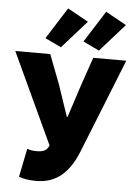

<svg xmlns="http://www.w3.org/2000/svg" viewBox="-60 -939 698 996"><g transform="rotate(5 289.0 -441.0)"><path d="M166 12C275 12 339 -53 382 -159L578 -650H406L354 -499L300 -333H296L240 -499L182 -650H0L220 -177L212 -163C202 -148 181 -142 158 -142C129 -142 118 -146 106 -150L76 -2C96 6 125 12 166 12ZM150 -730 234 -690 362 -834 254 -894ZM348 -730 432 -690 560 -834 452 -894Z"/></g></svg>

Font: Giro Sans Black
Style: Regular
Weight: 900
Designer: Paul D. Hunt
Foundry: Adobe Systems Incorporated
Version: Version 1.000;PS 1.0;hotconv 1.0.88;makeotf.lib2.5.647800